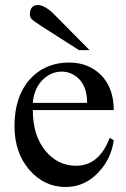

<svg xmlns="http://www.w3.org/2000/svg" viewBox="-20 -728 502 763"><path d="M240.7 15.1Q156.2 15.1 97.2 -52.2Q37.6 -120.6 37.6 -227.1Q37.6 -343.3 97.7 -412.1Q159.2 -479.5 254.4 -479.5Q332 -479.5 382.8 -428.7Q432.1 -377 432.1 -290.5H110.4Q110.4 -189.5 161.1 -127.9Q209.5 -70.3 279.8 -69.3Q373.5 -67.9 416 -180.2L432.1 -170.4Q421.9 -97.2 371.6 -43.5Q316.9 15.1 240.7 15.1ZM110.4 -319.3H326.2Q326.2 -386.2 288.6 -419.4Q260.3 -443.4 225.6 -443.4Q182.1 -443.4 149.4 -410.6Q115.2 -376.5 110.4 -319.3ZM293.9 -528.8 144 -624.5Q131.3 -632.8 115 -644.3Q98.6 -655.8 98.6 -668.9Q98.6 -708 131.3 -708Q144 -708 160.9 -698.2Q177.7 -688.5 191.9 -674.3L335.9 -528.8Z"/></svg>

Font: Nuosu SIL
Style: Regular
Weight: 400
Designer: Peter Constable, Alex Kotlar, Peter Martin
Foundry: SIL International
Version: Version 2.300